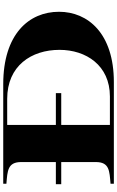

<svg xmlns="http://www.w3.org/2000/svg" viewBox="217 -958 740 1215"><g transform="rotate(-90 587.5 -350.0)"><path d="M30 -367V-333H170V-114C170 -27 113 -28 33 -21V0H676C984 0 1121 -164 1121 -347C1121 -538 979 -700 663 -700H33V-680C114 -673 170 -673 170 -586V-367ZM585 -25H405V-333H606V-367H405V-675H570C779 -675 880 -522 880 -344C880 -176 782 -25 585 -25Z"/></g></svg>

Font: Sprat Extended
Style: Bold
Weight: 700
Width: 9
Designer: Ethan Nakache
Foundry: Collletttivo
Version: Version 2.000;Glyphs 3.2 (3217)